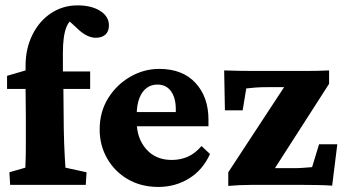

<svg xmlns="http://www.w3.org/2000/svg" viewBox="-20 -702 1311 729"><path d="M305.7 0H18.6L15.6 -47.9L76.2 -65.4Q77.1 -86.9 77.6 -103.5Q78.1 -120.1 78.1 -139.2Q78.1 -158.2 78.1 -187Q78.1 -215.8 78.1 -262.7L77.1 -364.3V-452.1Q77.1 -517.6 103 -569.8Q128.9 -622.1 173.8 -651.9Q218.8 -681.6 274.4 -681.6Q327.1 -681.6 360.4 -660.6Q393.6 -639.6 393.6 -605.5Q393.6 -583 380.4 -570.8Q367.2 -558.6 343.8 -558.6Q314.5 -558.6 283.2 -585L223.6 -639.6L272.5 -632.8Q246.1 -632.8 232.4 -599.6Q218.8 -566.4 218.8 -501V-430.7L220.7 -364.3L221.7 -262.7Q221.7 -211.9 223.6 -158.2Q225.6 -104.5 228.5 -65.4L308.6 -47.9ZM6.8 -364.3V-414.1L77.1 -434.6L129.9 -430.7H322.3V-364.3Z M581.1 7.8Q515.6 7.8 465.3 -21.5Q415 -50.8 386.7 -100.6Q358.4 -150.4 358.4 -210Q358.4 -277.3 390.6 -329.1Q422.9 -380.9 474.6 -410.6Q526.4 -440.4 585 -440.4Q672.9 -440.4 722.2 -387.2Q771.5 -334 771.5 -248V-222.7H486.3V-276.4H665L647.5 -249V-287.1Q647.5 -330.1 629.4 -355.5Q611.3 -380.9 577.1 -380.9Q554.7 -380.9 537.1 -368.2Q519.5 -355.5 509.3 -329.6Q499 -303.7 499 -263.7V-241.2Q499 -176.8 535.2 -135.7Q571.3 -94.7 631.8 -94.7Q665 -94.7 692.9 -106.9Q720.7 -119.1 745.1 -147.5L777.3 -117.2Q750 -56.6 697.8 -24.4Q645.5 7.8 581.1 7.8Z M995.1 -18.6 987.3 -63.5H1094.7Q1115.2 -63.5 1132.3 -64.9Q1149.4 -66.4 1165 -67.4L1191.4 -154.3H1260.7L1241.2 2.9Q1215.8 1 1185.1 0.5Q1154.3 0 1132.8 0H932.6Q911.1 0 889.2 1Q867.2 2 846.7 3.9V-47.9L1086.9 -414.1L1087.9 -371.1H999Q968.8 -371.1 949.7 -369.6Q930.7 -368.2 915 -366.2L901.4 -283.2H834L831.1 -434.6Q857.4 -433.6 888.2 -433.1Q918.9 -432.6 939.5 -432.6H1142.6Q1164.1 -432.6 1186 -433.1Q1208 -433.6 1229.5 -434.6V-383.8Z"/></svg>

Font: Crimson Pro ExtraBold
Style: Regular
Weight: 800
Designer: Jacques Le Bailly
Foundry: Baron von Fonthausen
Version: Version 1.003